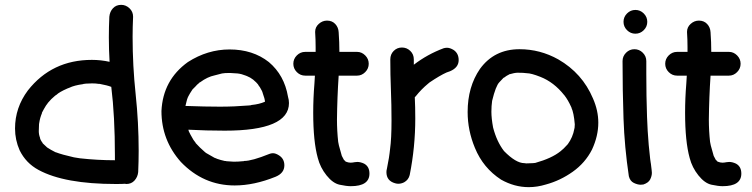

<svg xmlns="http://www.w3.org/2000/svg" viewBox="-20 -747 3100 792"><path d="M454 -86V-105Q454 -268 439 -389H438Q423 -395 391 -401H387Q376 -403 360 -403L334 -402Q333 -402 330.5 -401.5Q328 -401 326 -401Q324 -401 323 -400Q286 -395 266 -385L258 -382Q224 -367 213 -356Q212 -356 210.5 -354.5Q209 -353 207 -352Q191 -339 177 -322L176 -320Q171 -315 161 -297L153 -282V-280Q145 -261 142 -241L141 -235Q140 -221 140 -206Q140 -192 145 -179Q145 -172 156 -157V-156Q167 -145 172 -141Q172 -140 173 -140Q174 -140 174 -139Q189 -129 209 -119H210Q236 -109 285 -98L310 -94Q382 -86 454 -86ZM458 12Q246 12 139 -46Q87 -74 61 -127Q42 -170 42 -217Q42 -303 95 -374Q194 -500 359 -500Q396 -500 432 -492Q429 -543 429 -593Q429 -636 431 -678Q433 -699 446 -713Q459 -727 480 -727Q499 -727 514 -713Q529 -699 529 -678Q527 -636 527 -595Q527 -476 539.5 -359Q552 -242 552 -125Q552 -81 550 -37Q548 -17 535 -2.5Q522 12 501 12L495 11Q489 12 458 12Z M948 18Q819 18 726 -79Q646 -169 646 -289Q652 -417 755 -491Q836 -543 927 -543Q1023 -543 1089 -491Q1153 -437 1168 -348Q1172 -335 1172 -322Q1172 -208 907 -208Q831 -208 757 -212L759 -205L766 -191L778 -170L787 -158V-157Q804 -138 825 -120L830 -116L865 -96Q866 -96 868 -95Q870 -94 872 -93.5Q874 -93 875 -92Q889 -87 907 -83Q912 -83 914 -82L944 -80Q963 -80 982 -82Q987 -82 987 -83Q1019 -83 1091 -112Q1098 -115 1106 -115Q1117 -115 1131 -106Q1153 -92 1153 -65Q1153 -33 1117 -18Q1028 18 948 18ZM887 -307Q947 -307 1007 -312Q1011 -313 1016 -313Q1016 -314 1018 -314Q1049 -317 1072 -327H1073Q1073 -338 1063 -365Q1063 -368 1061 -370V-371Q1052 -389 1045 -397V-398Q1037 -408 1027 -416L1025 -418Q1012 -428 999 -433L994 -435Q977 -442 960 -444L928 -446Q906 -446 896 -444L865 -436Q836 -430 806 -408Q803 -408 800 -403H799Q792 -397 786 -390L774 -378Q762 -360 756 -348V-347Q756 -346 755 -346Q751 -336 749 -326.5Q747 -317 745 -310Q828 -307 887 -307Z M1427 21Q1409 21 1381 15Q1353 9 1327 -23.5Q1301 -56 1291 -95Q1272 -163 1272 -282Q1272 -342 1277 -402L1279 -435H1239Q1219 -435 1204.5 -449.5Q1190 -464 1190 -484Q1190 -504 1204.5 -518.5Q1219 -533 1239 -533H1282V-553Q1282 -583 1280 -614V-616Q1280 -635 1295 -648.5Q1310 -662 1329 -662Q1350 -662 1363 -648Q1376 -634 1377 -614Q1380 -573 1380 -533H1453Q1472 -533 1486.5 -518.5Q1501 -504 1501 -484Q1501 -464 1486.5 -449.5Q1472 -435 1453 -435H1377Q1371 -345 1370 -254Q1370 -208 1375 -162L1378 -147L1390 -104L1399 -87Q1402 -85 1403.5 -83.5Q1405 -82 1405 -81L1407 -80Q1417 -76 1426 -76Q1430 -76 1434 -76.5Q1438 -77 1443 -78Q1448 -79 1454 -79Q1467 -79 1482 -72Q1504 -60 1504 -31Q1504 21 1427 21Z M1623 11Q1617 11 1610 9Q1574 -1 1574 -37Q1574 -44 1576 -51Q1587 -108 1587 -115L1589 -132Q1595 -175 1595 -250Q1595 -314 1592.5 -377Q1590 -440 1590 -502Q1590 -523 1604 -537Q1618 -551 1638 -551Q1658 -551 1672.5 -537Q1687 -523 1687 -502V-480Q1743 -523 1810 -548Q1817 -550 1824 -550Q1836 -550 1851 -541Q1872 -527 1872 -499Q1872 -468 1836 -453L1822 -448Q1795 -436 1752 -407L1746 -402Q1718 -379 1695 -350L1691 -346Q1693 -306 1693 -258Q1693 -140 1670 -25Q1665 -5 1647 5Q1635 11 1623 11Z M2161 25Q2102 25 2047 -6Q1973 -54 1939 -137Q1909 -209 1909 -285Q1909 -389 1960 -463Q2019 -544 2123 -544Q2208 -544 2283 -502Q2382 -445 2426 -341Q2448 -291 2448 -241Q2448 -186 2422 -130Q2394 -75 2342.5 -38.5Q2291 -2 2232 14Q2196 25 2161 25ZM2151 -73Q2167 -73 2178 -74L2188 -75Q2256 -94 2292 -123Q2304 -132 2321 -151Q2321 -152 2322 -152Q2343 -181 2349 -215Q2349 -218 2350 -218L2351 -234Q2347 -282 2337 -303V-305L2336 -306Q2323 -335 2308 -354Q2308 -355 2307 -355Q2265 -408 2209 -430Q2171 -445 2153 -445Q2141 -447 2115 -447Q2103 -447 2079 -440V-439Q2070 -435 2064.5 -430.5Q2059 -426 2057 -426L2040 -408Q2025 -393 2010 -331Q2007 -310 2007 -286Q2007 -259 2014 -221Q2029 -163 2059 -124Q2108 -74 2143 -74Z M2601 -608Q2581 -608 2566.5 -622.5Q2552 -637 2552 -657Q2552 -677 2566.5 -691.5Q2581 -706 2601 -706Q2621 -706 2635.5 -691.5Q2650 -677 2650 -657Q2650 -637 2635.5 -622.5Q2621 -608 2601 -608ZM2668 -46Q2669 -40 2669 -34Q2669 -21 2662 -7Q2655 7 2634 14Q2628 15 2623 15Q2610 15 2594.5 7.5Q2579 0 2574 -20Q2556 -141 2552 -257.5Q2548 -374 2548 -495Q2548 -515 2562.5 -529.5Q2577 -544 2597 -544Q2617 -544 2631.5 -529.5Q2646 -515 2646 -495V-443Q2646 -351 2649 -265Q2651 -207 2656 -149L2662 -91L2664 -77Q2664 -74 2665 -71Q2666 -59 2668 -46Z M2961 21Q2943 21 2915 15Q2887 9 2861 -23.5Q2835 -56 2825 -95Q2806 -163 2806 -282Q2806 -342 2811 -402L2813 -435H2773Q2753 -435 2738.5 -449.5Q2724 -464 2724 -484Q2724 -504 2738.5 -518.5Q2753 -533 2773 -533H2816V-553Q2816 -583 2814 -614V-616Q2814 -635 2829 -648.5Q2844 -662 2863 -662Q2884 -662 2897 -648Q2910 -634 2911 -614Q2914 -573 2914 -533H2987Q3006 -533 3020.5 -518.5Q3035 -504 3035 -484Q3035 -464 3020.5 -449.5Q3006 -435 2987 -435H2911Q2905 -345 2904 -254Q2904 -208 2909 -162L2912 -147L2924 -104L2933 -87Q2936 -85 2937.5 -83.5Q2939 -82 2939 -81L2941 -80Q2951 -76 2960 -76Q2964 -76 2968 -76.5Q2972 -77 2977 -78Q2982 -79 2988 -79Q3001 -79 3016 -72Q3038 -60 3038 -31Q3038 21 2961 21Z"/></svg>

Font: Bad Comic
Style: Regular
Weight: 400
Designer: GGBotNet
Foundry: f0n7
Version: 0.9